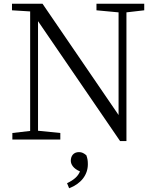

<svg xmlns="http://www.w3.org/2000/svg" viewBox="-20 -745 831 1025"><path d="M449 132C449 112 447 101 441 84C428 73 417 67 402 67C372 67 358 88 358 113C358 132 371 155 407 170C396 197 375 215 338 233L349 260C413 236 449 188 449 132ZM46 0H302V-35L183 -47V-632L621 8H655V-679L750 -690V-725H495V-690L613 -679V-131L207 -725H44V-690L141 -684V-46L46 -35Z"/></svg>

Font: Kiri Minchoo Light
Style: Regular
Weight: 300
Designer: Ryoko NISHIZUKA 西塚涼子 (kana & ideographs); Frank Grießhammer (Latin, Greek & Cyrillic);
akenotsuki.com/eyeben/fonts/ (U+
Foundry: Adobe
akenotsuki.com/eyeben/fonts/
Version: Version 4.002;hotconv 1.0.119;makeotfexe 2.5.65604